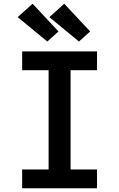

<svg xmlns="http://www.w3.org/2000/svg" viewBox="-20 -1011 640 1031"><path d="M99 0V-101H241V-634H99V-735H501V-634H359V-101H501V0ZM404 -788 245 -919 325 -991 464 -842ZM234 -788 75 -919 155 -991 294 -842Z"/></svg>

Font: Iosevka Curly Slab Extended
Style: Bold
Weight: 700
Width: 7
Monospace: yes
Designer: Belleve Invis
Foundry: Belleve Invis
Version: Version 11.1.0; ttfautohint (v1.8.3)